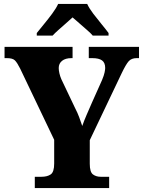

<svg xmlns="http://www.w3.org/2000/svg" viewBox="-20 -951 724 971"><path d="M156 0V-57H190Q219 -57 236.5 -69Q254 -81 254 -124V-244L82 -604Q67 -634 55.5 -645.5Q44 -657 15 -657H3V-714H347V-657H341Q311 -657 294 -643.5Q277 -630 277 -607Q277 -595 280.5 -580Q284 -565 290 -551L359 -406Q373 -379 380.5 -358Q388 -337 396 -314Q405 -340 418 -370Q431 -400 445 -432L496 -546Q506 -570 509 -585Q512 -600 512 -607Q512 -634 496 -645.5Q480 -657 447 -657H429V-714H683V-657H671Q645 -657 631 -641.5Q617 -626 595 -580L434 -242V-123Q434 -81 450 -69Q466 -57 489 -57H532V0ZM166 -784Q181 -803 202.5 -829Q224 -855 244 -882Q264 -909 274 -931H421Q431 -909 451.5 -882Q472 -855 493.5 -829Q515 -803 529 -784V-771H449Q440 -782 421 -798.5Q402 -815 381.5 -833Q361 -851 347 -863Q333 -850 313.5 -833Q294 -816 275.5 -799.5Q257 -783 246 -771H166Z"/></svg>

Font: Noto Serif Armenian SemiCondensed ExtraBold
Style: Regular
Weight: 800
Width: 4
Designer: Monotype Design Team
Foundry: Monotype Imaging Inc.
Version: Version 2.008; ttfautohint (v1.8.4.7-5d5b)